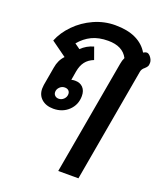

<svg xmlns="http://www.w3.org/2000/svg" viewBox="-170 -712 998 1180"><g transform="rotate(20 328.5 -122.0)"><path d="M486 -389Q490 -414 499 -432Q465 -498 370 -498Q308 -498 263.5 -476.5Q219 -455 185 -414L220 -389Q253 -422 300 -435L328 -357Q293 -343 274 -318Q255 -293 248 -254L238 -195Q250 -198 262 -198Q295 -198 314 -178Q333 -158 333 -123Q333 -66 293.5 -28Q254 10 194 10Q146 10 117 -15.5Q88 -41 88 -84Q88 -92 90 -108L111 -228Q119 -279 151 -312L51 -384Q74 -442 123.5 -492.5Q173 -543 239.5 -573Q306 -603 378 -603Q459 -603 513 -577Q567 -551 595 -503Q608 -511 617 -511Q628 -511 640 -498Q657 -478 657 -458Q657 -442 652 -434Q647 -426 637 -417Q620 -404 617 -386L486 359H354ZM251 -106Q251 -120 242 -128.5Q233 -137 217 -137Q198 -137 184 -123Q170 -109 170 -91Q170 -77 179.5 -68Q189 -59 204 -59Q223 -59 237 -73Q251 -87 251 -106Z"/></g></svg>

Font: Niramit
Style: Bold Italic
Weight: 700
Italic angle: -10°
Designer: Katatrad Aksorn Co.,Ltd.
Foundry: Cadson Demak Co.,Ltd.
Version: Version 1.001; ttfautohint (v1.6)